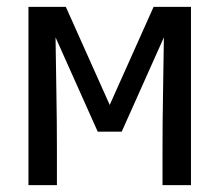

<svg xmlns="http://www.w3.org/2000/svg" viewBox="-20 -540 640 560"><path d="M63 0V-520H172L300 -234L428 -520H537V0H454V-104Q454 -186 455.5 -267.5Q457 -349 458 -431L335 -156H265L142 -431Q143 -349 144.5 -267.5Q146 -186 146 -104V0Z"/></svg>

Font: Iosevka Meiseki Sans
Style: Regular
Weight: 400
Monospace: yes
Designer: Belleve Invis
Foundry: Belleve Invis
Version: Version 11.2.6; ttfautohint (v1.8.4)